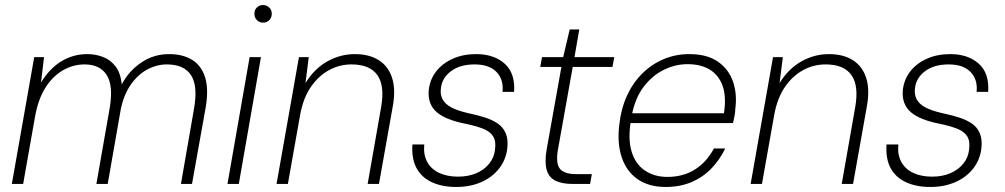

<svg xmlns="http://www.w3.org/2000/svg" viewBox="-20 -731 3993 763"><path d="M27 0 116 -504H155L143 -403Q177 -459 224 -487.5Q271 -516 327 -516Q359 -516 388.5 -505Q418 -494 438.5 -468Q459 -442 464 -396Q492 -449 541.5 -482.5Q591 -516 652 -516Q706 -516 743 -493.5Q780 -471 795 -424Q810 -377 797 -302L743 0H699L751 -299Q767 -390 739 -432.5Q711 -475 643 -475Q603 -475 565.5 -455Q528 -435 500 -395Q472 -355 460 -297L408 0H363L416 -302Q431 -391 404 -433Q377 -475 316 -475Q270 -475 229 -451Q188 -427 159.5 -381Q131 -335 119 -266L72 0Z M884 0 972 -504H1017L929 0ZM1026 -641Q1011 -641 1001 -651Q991 -661 991 -676Q991 -692 1001 -701.5Q1011 -711 1025 -711Q1039 -711 1049.5 -701.5Q1060 -692 1060 -676Q1060 -661 1050 -651Q1040 -641 1026 -641Z M1079 0 1168 -504H1207L1194 -401Q1230 -459 1281.5 -487.5Q1333 -516 1390 -516Q1447 -516 1485 -492Q1523 -468 1538 -422Q1553 -376 1541 -309L1486 0H1441L1494 -302Q1510 -389 1480 -432Q1450 -475 1377 -475Q1329 -475 1287 -452Q1245 -429 1215 -385Q1185 -341 1173 -276L1124 0Z M1793 12Q1737 12 1696 -7Q1655 -26 1635 -63.5Q1615 -101 1619 -157H1666Q1662 -117 1677.5 -88Q1693 -59 1725 -44Q1757 -29 1800 -29Q1841 -29 1872.5 -42.5Q1904 -56 1924 -80.5Q1944 -105 1947 -136Q1952 -170 1939.5 -189.5Q1927 -209 1898.5 -220Q1870 -231 1826 -240Q1791 -247 1763 -258Q1735 -269 1716.5 -284.5Q1698 -300 1689.5 -322.5Q1681 -345 1684 -375Q1689 -416 1713.5 -447.5Q1738 -479 1779 -497.5Q1820 -516 1872 -516Q1943 -516 1985.5 -478Q2028 -440 2023 -366H1977Q1982 -415 1953 -445Q1924 -475 1866 -475Q1808 -475 1772 -448Q1736 -421 1732 -379Q1729 -356 1738.5 -337Q1748 -318 1773 -304.5Q1798 -291 1842 -281Q1876 -274 1906 -264.5Q1936 -255 1957.5 -240.5Q1979 -226 1989.5 -202Q2000 -178 1996 -142Q1991 -97 1964 -62Q1937 -27 1893 -7.5Q1849 12 1793 12Z M2256 0Q2213 0 2187 -13Q2161 -26 2152.5 -56Q2144 -86 2152 -135L2211 -465H2127L2134 -504H2218L2244 -614H2282L2263 -504H2421L2414 -465H2256L2197 -135Q2188 -82 2205 -60.5Q2222 -39 2270 -39H2332L2325 0Z M2625 12Q2559 12 2514.5 -18.5Q2470 -49 2451 -105Q2432 -161 2441 -235Q2448 -299 2471.5 -350.5Q2495 -402 2532.5 -439Q2570 -476 2617.5 -496Q2665 -516 2719 -516Q2790 -516 2833 -486Q2876 -456 2893 -406.5Q2910 -357 2902 -298Q2902 -285 2899 -270.5Q2896 -256 2893 -242H2473L2480 -281H2857Q2867 -347 2851.5 -390Q2836 -433 2800.5 -454.5Q2765 -476 2712 -476Q2664 -476 2618 -453.5Q2572 -431 2537.5 -385.5Q2503 -340 2490 -269L2487 -251Q2475 -178 2490 -128.5Q2505 -79 2542.5 -53.5Q2580 -28 2632 -28Q2696 -28 2742.5 -58Q2789 -88 2817 -141H2862Q2841 -97 2807.5 -62Q2774 -27 2728.5 -7.5Q2683 12 2625 12Z M2963 0 3052 -504H3091L3078 -401Q3114 -459 3165.5 -487.5Q3217 -516 3274 -516Q3331 -516 3369 -492Q3407 -468 3422 -422Q3437 -376 3425 -309L3370 0H3325L3378 -302Q3394 -389 3364 -432Q3334 -475 3261 -475Q3213 -475 3171 -452Q3129 -429 3099 -385Q3069 -341 3057 -276L3008 0Z M3677 12Q3621 12 3580 -7Q3539 -26 3519 -63.5Q3499 -101 3503 -157H3550Q3546 -117 3561.5 -88Q3577 -59 3609 -44Q3641 -29 3684 -29Q3725 -29 3756.5 -42.5Q3788 -56 3808 -80.5Q3828 -105 3831 -136Q3836 -170 3823.5 -189.5Q3811 -209 3782.5 -220Q3754 -231 3710 -240Q3675 -247 3647 -258Q3619 -269 3600.5 -284.5Q3582 -300 3573.5 -322.5Q3565 -345 3568 -375Q3573 -416 3597.5 -447.5Q3622 -479 3663 -497.5Q3704 -516 3756 -516Q3827 -516 3869.5 -478Q3912 -440 3907 -366H3861Q3866 -415 3837 -445Q3808 -475 3750 -475Q3692 -475 3656 -448Q3620 -421 3616 -379Q3613 -356 3622.5 -337Q3632 -318 3657 -304.5Q3682 -291 3726 -281Q3760 -274 3790 -264.5Q3820 -255 3841.5 -240.5Q3863 -226 3873.5 -202Q3884 -178 3880 -142Q3875 -97 3848 -62Q3821 -27 3777 -7.5Q3733 12 3677 12Z"/></svg>

Font: DM Sans ExtraLight
Style: Italic
Weight: 250
Italic angle: -10°
Designer: Colophon Foundry, Jonny Pinhorn
Foundry: Colophon Foundry
Version: Version 4.004;gftools[0.9.30]